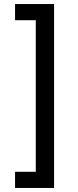

<svg xmlns="http://www.w3.org/2000/svg" viewBox="-20 -820 386 950"><path d="M247.5 110H54.5V30H157V-720H54.5V-800H247.5Z"/></svg>

Font: Geologica EX
Style: Regular
Weight: 400
Designer: Sindre Bremnes, Frode Helland
Foundry: Monokrom Skriftforlag AS
Version: Version 1.010;gftools[0.9.28]